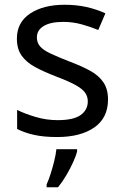

<svg xmlns="http://www.w3.org/2000/svg" viewBox="-20 -566 519 807"><path d="M434 -148Q434 -70 376 -30Q318 10 220 10Q164 10 123.5 1Q83 -8 52 -24V-104Q84 -88 129.5 -74.5Q175 -61 222 -61Q289 -61 319 -82.5Q349 -104 349 -140Q349 -160 338 -176Q327 -192 298.5 -208Q270 -224 217 -244Q165 -264 128 -284Q91 -304 71 -332Q51 -360 51 -404Q51 -472 106.5 -509Q162 -546 252 -546Q301 -546 343.5 -536.5Q386 -527 423 -510L393 -440Q359 -454 322 -464Q285 -474 246 -474Q192 -474 163.5 -456.5Q135 -439 135 -409Q135 -387 148 -371.5Q161 -356 191.5 -341.5Q222 -327 273 -307Q324 -288 360 -268Q396 -248 415 -219.5Q434 -191 434 -148ZM304 70Q300 88 287.5 115.5Q275 143 258.5 171Q242 199 224 221H176V209Q184 192 192.5 165.5Q201 139 208 110.5Q215 82 217 61H304Z"/></svg>

Font: Noto Sans Multani
Style: Regular
Weight: 400
Designer: Monotype Design Team
Foundry: Monotype Imaging Inc.
Version: Version 2.002; ttfautohint (v1.8.4.7-5d5b)